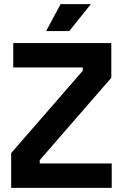

<svg xmlns="http://www.w3.org/2000/svg" viewBox="-20 -908 592 928"><path d="M34 0V-168L380 -566V-582H44V-700H518V-532L172 -134V-118H520V0ZM203 -758 273 -888H419L315 -758Z"/></svg>

Font: Space Grotesk Frontify
Style: Bold
Weight: 700
Designer: Florian Karsten
Version: Version 2.000